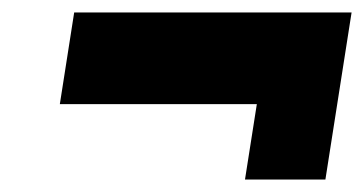

<svg xmlns="http://www.w3.org/2000/svg" viewBox="-20 -433 584 308"><path d="M76 -266H392L373 -145H502L544 -413H99Z"/></svg>

Font: Rabbid Highway Sign IV
Style: BdObl
Weight: 400
Foundry: Cannot Into Space Fonts
Version: Version 0.277